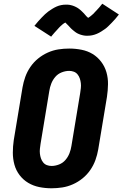

<svg xmlns="http://www.w3.org/2000/svg" viewBox="-20 -1004 659 1032"><path d="M257 8Q223 8 191 1.5Q159 -5 132 -21Q105 -37 85.5 -62.5Q66 -88 57.5 -119Q49 -150 49 -183.5Q49 -217 54 -251L101 -534Q106 -563 116 -591Q126 -619 143.5 -644.5Q161 -670 185 -689.5Q209 -709 237 -721.5Q265 -734 294 -738.5Q323 -743 352 -743Q386 -743 418.5 -736.5Q451 -730 477.5 -714Q504 -698 523.5 -672.5Q543 -647 552 -616Q561 -585 560.5 -551.5Q560 -518 555 -484L508 -201Q503 -172 493 -144Q483 -116 465.5 -90.5Q448 -65 424 -45.5Q400 -26 372 -13.5Q344 -1 315 3.5Q286 8 257 8ZM257 -112Q277 -112 297.5 -120Q318 -128 332 -144.5Q346 -161 353.5 -180.5Q361 -200 364 -220L411 -504Q413 -517 414.5 -530.5Q416 -544 414.5 -557Q413 -570 409 -582Q405 -594 397 -604Q389 -614 377 -618.5Q365 -623 352 -623Q332 -623 311.5 -615Q291 -607 277 -590.5Q263 -574 255.5 -554.5Q248 -535 245 -515L198 -231Q196 -218 194.5 -204.5Q193 -191 194.5 -178Q196 -165 200 -153Q204 -141 212 -131Q220 -121 232 -116.5Q244 -112 257 -112ZM255 -807 165 -865Q175 -878 185 -889Q195 -900 204 -909.5Q213 -919 222 -927.5Q231 -936 240 -942.5Q249 -949 261 -956.5Q273 -964 284.5 -969Q296 -974 308.5 -976.5Q321 -979 333 -979Q338 -979 343 -979Q348 -979 353 -978Q358 -977 362.5 -976Q367 -975 371.5 -973.5Q376 -972 380.5 -970Q385 -968 389 -966Q393 -964 397 -961.5Q401 -959 405 -956Q409 -953 413 -949.5Q417 -946 420 -943Q423 -940 426 -937Q429 -934 431.5 -931.5Q434 -929 437.5 -924.5Q441 -920 444.5 -916.5Q448 -913 451 -910.5Q454 -908 454 -906Q454 -905 453 -905H450Q450 -906 453.5 -908Q457 -910 460 -912Q463 -914 466 -916.5Q469 -919 471 -920.5Q473 -922 475 -924Q477 -926 479 -927.5Q481 -929 483 -931Q485 -933 487 -935.5Q489 -938 491.5 -940.5Q494 -943 496.5 -945.5Q499 -948 501.5 -951Q504 -954 507 -957Q510 -960 512.5 -963Q515 -966 518 -969.5Q521 -973 523.5 -976.5Q526 -980 530 -984L619 -926Q609 -913 599.5 -902Q590 -891 580.5 -881.5Q571 -872 562.5 -863.5Q554 -855 545 -848.5Q536 -842 524 -834.5Q512 -827 500 -822Q488 -817 476 -814.5Q464 -812 452 -812Q447 -812 442 -812Q437 -812 432 -813Q427 -814 422.5 -815Q418 -816 413.5 -817.5Q409 -819 404 -821Q399 -823 395.5 -825Q392 -827 388 -829.5Q384 -832 380 -835.5Q376 -839 372 -842Q368 -845 365 -848Q362 -851 359 -854Q356 -857 353.5 -860Q351 -863 347 -867Q343 -871 339.5 -874.5Q336 -878 333 -881Q330 -884 331 -885Q331 -886 332 -886H335Q335 -885 331.5 -883Q328 -881 324.5 -879Q321 -877 318 -874.5Q315 -872 313.5 -870.5Q312 -869 309.5 -867Q307 -865 305.5 -863.5Q304 -862 302 -860Q300 -858 297.5 -855.5Q295 -853 293 -850.5Q291 -848 288.5 -845.5Q286 -843 283.5 -840Q281 -837 278 -834Q275 -831 272.5 -828Q270 -825 267 -821.5Q264 -818 261 -814.5Q258 -811 255 -807Z"/></svg>

Font: Iosevka Heavy Extended
Style: Italic
Weight: 900
Width: 7
Italic angle: -9°
Monospace: yes
Designer: Belleve Invis
Foundry: Belleve Invis
Version: Version 32.5.0; ttfautohint (v1.8.4)